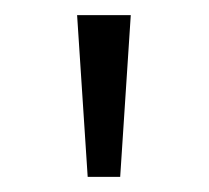

<svg xmlns="http://www.w3.org/2000/svg" viewBox="-20 -720 276 254"><path d="M82 -700H153L139 -486H96Z"/></svg>

Font: Haskoy Light
Style: Regular
Weight: 300
Designer: Ertekin Erdin
Foundry: Ertekin Erdin
Version: Version 2.000; ttfautohint (v1.8.4.7-5d5b)